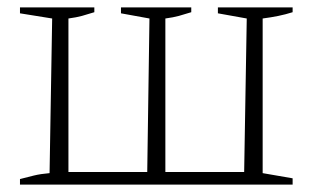

<svg xmlns="http://www.w3.org/2000/svg" viewBox="-20 -499 846 519"><path d="M34 0V-15Q53 -20 71.5 -24.5Q90 -29 114 -31L121 -449L34 -463V-479H235V-466Q216 -460 201.5 -456Q187 -452 165 -449V-34H378L384 -449L307 -463V-479H497V-466Q478 -460 463.5 -456Q449 -452 427 -449V-34H640L647 -449L569 -463V-479H771V-466Q752 -460 732.5 -456Q713 -452 690 -449V-31L771 -17V0Z"/></svg>

Font: Piazzolla ExtraLight
Style: Regular
Weight: 200
Designer: Juan Pablo del Peral
Foundry: Huerta Tipografica
Version: Version 1.330